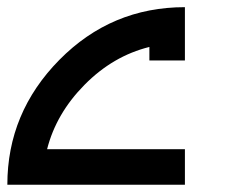

<svg xmlns="http://www.w3.org/2000/svg" viewBox="-69 -508 626 528"><path d="M439.5 -341.8H341.8V-378.9Q241.7 -354 163.6 -274.9Q85.4 -195.8 60.5 -97.7H439.5V0H-48.8Q-48.8 -198.2 94.2 -343.3Q237.3 -488.3 439.5 -488.3Z"/></svg>

Font: Arounder
Style: Regular
Weight: 400
Designer: Maxim Raikov
Foundry: Maxim Raikov
Version: Version 1.00 March 23, 2021, initial release